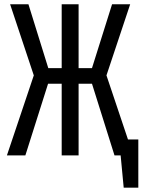

<svg xmlns="http://www.w3.org/2000/svg" viewBox="-20 -726 666 897"><path d="M268.2 -334.9H204.6L98.5 0H12.3L137.9 -373.8L27.2 -706.2H112.8L205.6 -407.7H268.2V-706.2H347.2V-407.7H409.7L503.6 -706.2H588.2L477.4 -373.8L577.9 -74.4H626.2V150.8H557.9L543.6 0H514.9L409.7 -334.9H347.2V0H268.2Z"/></svg>

Font: FiraCode Nerd Font
Style: Regular
Weight: 400
Designer: Carrois Corporate, Edenspiekermann AG, Nikita Prokopov
Foundry: Carrois Corporate, Edenspiekermann AG, Nikita Prokopov
Version: Version 6.002;Nerd Fonts 3.4.0